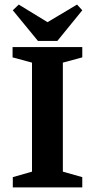

<svg xmlns="http://www.w3.org/2000/svg" viewBox="-20 -820 415 840"><path d="M36 0V-45L120 -69V-546L35 -569V-614H340V-569L255 -546V-69L340 -45V0ZM146 -641 36 -775 62 -800 188 -723 317 -800 340 -775 231 -641Z"/></svg>

Font: Manuale
Style: Regular
Weight: 400
Designer: Eduardo Tunni / Pablo Cosgaya
Foundry: Eduardo Tunni / Pablo Cosgaya
Version: Version 1.002